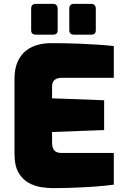

<svg xmlns="http://www.w3.org/2000/svg" viewBox="-20 -966 644 992"><path d="M251 6Q227 6 193.5 1Q160 -4 128.5 -21Q97 -38 76 -73.5Q55 -109 55 -171V-559Q55 -613 72 -649Q89 -685 116 -705.5Q143 -726 176 -734.5Q209 -743 240 -743Q324 -743 384.5 -740.5Q445 -738 489.5 -735Q534 -732 568 -728V-564H300Q275 -564 262 -553Q249 -542 249 -520V-458L518 -448V-294L249 -284V-228Q249 -210 254.5 -198.5Q260 -187 270 -181.5Q280 -176 292 -176H568V-12Q525 -6 470 -2Q415 2 358 4Q301 6 251 6ZM362 -787Q338 -787 338 -810V-921Q338 -946 362 -946H452Q463 -946 469 -939Q475 -932 475 -921V-810Q475 -787 452 -787ZM165 -787Q141 -787 141 -810V-921Q141 -946 165 -946H255Q266 -946 272 -939Q278 -932 278 -921V-810Q278 -787 255 -787Z"/></svg>

Font: Exo Thin Black
Style: Regular
Weight: 900
Version: Version 2.000